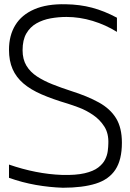

<svg xmlns="http://www.w3.org/2000/svg" viewBox="-20 -873 613 903"><path d="M275.7 10Q212.8 8 148.4 -3.3Q84 -14.7 22.3 -36.7V-99Q86.2 -77 148.3 -64.8Q210.5 -52.5 271.7 -50.3Q336.8 -48.5 378.1 -58.2Q419.3 -67.8 441.9 -85.2Q464.5 -102.7 474.4 -122.8Q484.3 -142.8 486.8 -162.7Q489.3 -182.5 489.5 -197.7Q491.5 -245.2 470.7 -277.8Q449.8 -310.5 417.7 -332.3Q385.5 -354.2 352.9 -366.5Q320.3 -378.8 298 -385.7Q227.8 -406.5 175.9 -429Q124 -451.5 90 -480.6Q56 -509.7 39.2 -548.2Q22.3 -586.8 22.3 -639Q22.3 -706.3 52.1 -754.9Q81.8 -803.5 141.2 -829.2Q200.5 -855 288.8 -853Q355.7 -852 412.9 -836.8Q470.2 -821.7 530 -789.7V-723Q477.3 -756 415.7 -774.7Q354 -793.3 292.7 -793.3Q255.2 -793.3 218.2 -786.7Q181.2 -780 151.5 -763.1Q121.8 -746.2 104 -715.8Q86.2 -685.3 86.2 -636.8Q86.2 -594.3 104.2 -564.2Q122.3 -534.2 154.1 -513.4Q185.8 -492.7 226.7 -476.5Q267.5 -460.3 313.2 -445.5Q392.2 -420.5 445.4 -390.9Q498.7 -361.3 526 -316.7Q553.3 -272 553.3 -201.7Q553.3 -121.7 522.9 -75.3Q492.5 -29 430.8 -9.5Q369 10 275.7 10Z"/></svg>

Font: Matangi Light
Style: Regular
Weight: 300
Designer: Prashant Pant
Foundry: The Graphic Ant
Version: Version 3.002